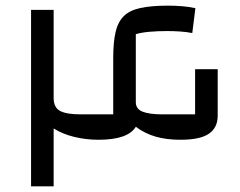

<svg xmlns="http://www.w3.org/2000/svg" viewBox="-20 -660 851 680"><path d="M671 -415H751V-250Q751 -208 720 -186.5Q689 -165 619 -165Q570 -165 531.5 -176Q493 -187 461 -211Q433 -165 329 -165Q285 -165 243.5 -175Q202 -185 170 -205V0H90V-625H170V-313Q170 -279 193 -267Q216 -255 265 -255H381V-454Q381 -509 389 -545Q397 -581 417.5 -602Q438 -623 476.5 -631.5Q515 -640 575 -640Q600 -640 625 -638Q650 -636 672 -631L661 -543Q640 -547 617.5 -548.5Q595 -550 572 -550Q539 -550 510 -547.5Q481 -545 461 -539V-298Q461 -274 485 -264.5Q509 -255 555 -255H671Z"/></svg>

Font: Changa
Style: Regular
Weight: 400
Designer: Eduardo Rodriguez Tunni
Foundry: Eduardo Rodriguez Tunni
Version: Version 3.003